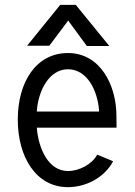

<svg xmlns="http://www.w3.org/2000/svg" viewBox="-20 -751 551 785"><path d="M426.8 -563 290 -731H226.1L90.8 -564H181.6L258.8 -667L335 -563ZM130.4 -294.9C135.7 -377.9 179.7 -467.8 257.8 -467.8C335 -467.8 379.9 -382.8 385.3 -294.9ZM130.4 -229H456.5C456.5 -240.2 456.1 -265.1 456.1 -275.9C456.1 -404.3 389.2 -534.2 257.8 -534.2C127.9 -534.2 52.7 -416 52.7 -262.2C52.7 -108.9 127.4 14.2 257.8 14.2C333.5 14.2 408.7 -26.9 442.4 -91.8L377.4 -118.7C356.4 -79.1 303.7 -51.8 257.8 -51.8C179.7 -51.8 137.7 -139.6 130.4 -229Z"/></svg>

Font: Tuffy
Style: Regular
Weight: 500
Designer: Thatcher Ulrich, Karoly Barta and Michael Everson
Version: Version 001.270